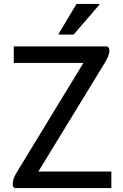

<svg xmlns="http://www.w3.org/2000/svg" viewBox="-20 -956 626 976"><path d="M485 -932V-936H369L278 -784V-780H354ZM175 -84 510 -632C524 -655 536 -678 536 -699C536 -703 535 -708 534 -712L526 -720H50V-636H404L70 -88C54 -62 45 -44 45 -21C45 -17 45 -13 46 -8L54 0H546V-84Z"/></svg>

Font: Kufam Arabic Latin Roman Normal
Style: Regular
Weight: 400
Designer: Wael Morcos & Artur Schmal
Version: Version 1.200;PS 001.200;hotconv 1.0.88;makeotf.lib2.5.64775